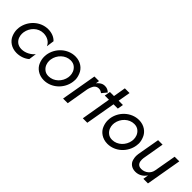

<svg xmlns="http://www.w3.org/2000/svg" viewBox="130 -1475 2339 2339"><g transform="rotate(45 1299.5 -305.5)"><path d="M127 -230C141 -321 215 -395 307 -395C374 -395 427 -362 448 -311L462 -411C427 -450 372 -470 313 -470C178 -470 65 -362 47 -230C46 -219 45 -207 45 -197C45 -166 51 -136 64 -104C89 -41 156 9 244 9C307 9 366 -13 407 -49L421 -148C386 -104 323 -66 255 -66C254 -66 252 -66 251 -66C221 -67 196 -75 176 -90C136 -121 125 -167 125 -203C125 -212 126 -221 127 -230Z M516 -230C515 -219 514 -207 514 -197C514 -166 520 -136 533 -104C558 -41 625 9 713 9C848 9 961 -99 979 -230C981 -242 982 -254 982 -266C982 -295 975 -325 962 -356C937 -419 871 -470 782 -470C648 -470 534 -362 516 -230ZM595 -230C609 -320 685 -395 775 -395C805 -395 830 -387 850 -371C890 -339 902 -294 902 -257C902 -248 901 -239 900 -230C886 -141 811 -66 719 -66C689 -66 664 -74 645 -90C605 -121 593 -167 593 -204C593 -212 594 -221 595 -230Z M1197 -460H1118L1038 0H1118L1167 -287C1171 -304 1176 -321 1183 -336C1196 -371 1222 -395 1259 -395C1260 -395 1261 -395 1262 -395C1285 -395 1301 -386 1318 -373L1371 -437C1347 -460 1322 -470 1290 -470C1263 -470 1239 -461 1217 -442C1207 -434 1198 -425 1189 -414Z M1385 -460 1371 -385H1443L1378 0H1455L1522 -385H1596L1609 -460H1535L1563 -620H1482L1455 -460Z M1612 -230C1611 -219 1610 -207 1610 -197C1610 -166 1616 -136 1629 -104C1654 -41 1721 9 1809 9C1944 9 2057 -99 2075 -230C2077 -242 2078 -254 2078 -266C2078 -295 2071 -325 2058 -356C2033 -419 1967 -470 1878 -470C1744 -470 1630 -362 1612 -230ZM1691 -230C1705 -320 1781 -395 1871 -395C1901 -395 1926 -387 1946 -371C1986 -339 1998 -294 1998 -257C1998 -248 1997 -239 1996 -230C1982 -141 1907 -66 1815 -66C1785 -66 1760 -74 1741 -90C1701 -121 1689 -167 1689 -204C1689 -212 1690 -221 1691 -230Z M2244 -180 2292 -460H2215L2164 -170C2162 -158 2161 -146 2161 -134C2161 -116 2164 -96 2170 -74C2182 -30 2223 9 2290 9C2351 9 2399 -21 2432 -70L2421 0H2500L2580 -460H2500L2450 -176C2440 -114 2386 -66 2317 -66C2248 -66 2242 -124 2242 -154C2242 -162 2243 -171 2244 -180Z"/></g></svg>

Font: Jost
Style: Italic
Weight: 400
Italic angle: -5°
Version: Version 3.710